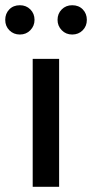

<svg xmlns="http://www.w3.org/2000/svg" viewBox="-48 -714 352 734"><path d="M0 0ZM77 -489H178V0H77ZM-28 -638Q-28 -662 -12.5 -678Q3 -694 28 -694Q52 -694 68 -678Q84 -662 84 -638Q84 -615 68 -598.5Q52 -582 28 -582Q4 -582 -12 -598Q-28 -614 -28 -638ZM172 -638Q172 -662 188 -678Q204 -694 228 -694Q253 -694 268.5 -678Q284 -662 284 -638Q284 -614 268 -598Q252 -582 228 -582Q204 -582 188 -598.5Q172 -615 172 -638Z"/></svg>

Font: Assistant SemiBold
Style: Regular
Weight: 600
Designer: Hebrew By Ben Nathan, Latin by Paul Hunt
Version: Version 2.001; ttfautohint (v1.6)